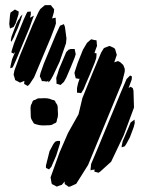

<svg xmlns="http://www.w3.org/2000/svg" viewBox="-20 -728 585 748"><path d="M178 -582 113 -427 96 -401 88 -393 81 -397 74 -401 75 -413 68 -410 58 -406 51 -410 39 -416 38 -421 33 -437 36 -453 57 -510 107 -631 130 -681 137 -693 155 -708H169H178L185 -699L191 -692L190 -681L183 -656L191 -658L197 -659V-653L198 -637L194 -624ZM38 -691 53 -683 52 -672 41 -637 33 -623 26 -620 19 -617 18 -622 16 -635 19 -669 21 -679ZM95 -620 43 -495 33 -473 29 -465 20 -462 21 -471 27 -497 39 -526 33 -519 24 -524 27 -535 35 -560 72 -651 83 -675 87 -682 100 -683V-671L97 -659L112 -667L109 -659ZM50 -620 40 -598 34 -583 27 -570 24 -565 22 -571 25 -586 44 -636 52 -652H54L59 -663L68 -672L66 -667L61 -650L58 -642ZM239 -578 237 -559 212 -487 187 -434 182 -425 180 -421 174 -412 167 -407 169 -414 163 -410 149 -412H143L141 -418L135 -431L138 -444L151 -481L198 -594L209 -618L214 -628L219 -630L229 -634L233 -623ZM331 -440 315 -403 306 -381 296 -365 291 -366 280 -367V-373V-385L284 -403L290 -421H287L275 -423L272 -435L270 -444L273 -454L283 -484L303 -534L319 -561L335 -575L348 -572L356 -571L357 -560L358 -549L354 -539L348 -521H351L356 -520V-515L355 -502L349 -484ZM455 -405 323 -85 277 -12 255 -2 248 0 241 -5 232 -11V-16V-21L221 -8L209 -4L201 -1L194 -5L182 -11L180 -19L177 -37L212 -134L245 -210L286 -283L301 -346L342 -447L374 -523L385 -541L401 -547L407 -549L414 -546L426 -540L429 -535L435 -514L425 -485L430 -487L440 -490L448 -486L460 -475L466 -460V-449ZM256 -467 238 -425 229 -409 216 -397 200 -402V-413L199 -423L201 -431L203 -436L210 -459L238 -525L251 -538L250 -533L254 -537H271L272 -531L275 -517L271 -504ZM502 -309 462 -201 413 -98 371 -60 364 -55 353 -58 348 -59V-64L347 -70L346 -67L338 -66L333 -64V-70L335 -89L362 -153L450 -366L473 -420L487 -434L494 -430L493 -418L481 -385L488 -390L497 -385L500 -375ZM486 -193 472 -167 466 -158 454 -154V-159L458 -178L479 -227L489 -251L504 -262L505 -249L501 -233ZM199 -122 180 -78 171 -68 159 -74V-83L173 -139L188 -167L195 -176L203 -179H214V-170ZM100 -272Q100 -280 99.5 -288Q99 -296 99 -304Q99 -306 99 -309Q99 -312 100 -315Q100 -318 101.5 -320.5Q103 -323 104 -325Q105 -327 106 -330.5Q107 -334 109 -336Q110 -337 112.5 -338Q115 -339 117 -339Q120 -341 123 -342.5Q126 -344 129 -345Q132 -345 135 -345Q138 -345 141 -345Q152 -346 163 -345Q174 -344 184 -339Q186 -339 189 -338Q192 -337 194 -335Q195 -334 195.5 -333Q196 -332 196 -330Q198 -327 200.5 -323.5Q203 -320 204 -316Q205 -313 205 -309Q205 -305 205 -302Q206 -292 206 -282Q206 -272 202 -262Q202 -260 201 -256Q200 -252 198 -250Q197 -249 194.5 -248Q192 -247 191 -247Q188 -245 184.5 -243Q181 -241 178 -241Q175 -240 171.5 -240Q168 -240 165 -240Q154 -239 143.5 -239.5Q133 -240 123 -243Q120 -244 117 -245Q114 -246 112 -247Q111 -248 110.5 -249.5Q110 -251 109 -252Q107 -256 104 -260.5Q101 -265 100 -272Z"/></svg>

Font: Rubik Marker Hatch
Style: Regular
Weight: 400
Designer: Hubert and Fischer, NaN
Foundry: Hubert & Fischer, NaN
Version: Version 2.200